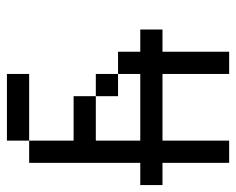

<svg xmlns="http://www.w3.org/2000/svg" viewBox="-82 -458 665 540"><g transform="rotate(90 250.0 -187.5)"><path d="M187.5 -312.5H375V-500H437.5V-312.5H500V-250H437.5V62.5H375V-62.5H250V-125H375V-250H187.5V-187.5H125V-250H62.5V-312.5H125V-500H187.5ZM187.5 62.5H375V125H187.5ZM187.5 -187.5H250V-125H187.5Z"/></g></svg>

Font: ChillBitmapSE 16px
Style: Regular
Weight: 400
Designer: Designed by Warren2060
Foundry: ChillType
Version: Version 1.000